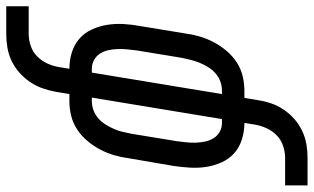

<svg xmlns="http://www.w3.org/2000/svg" viewBox="-252 -564 980 599"><g transform="rotate(90 237.5 -265.0)"><path d="M-42 205V135H44Q63 135 82 128.5Q101 122 115 108Q129 94 137 76Q145 58 148 39L153 8Q127 8 102.5 0.5Q78 -7 59.5 -23Q41 -39 30.5 -62Q20 -85 16 -110Q12 -135 13.5 -161.5Q15 -188 20 -214L43 -354Q46 -377 52.5 -399Q59 -421 70 -442Q81 -463 97 -482Q113 -501 133 -514Q153 -527 176 -532.5Q199 -538 221 -538H244L251 -580Q254 -601 261 -621.5Q268 -642 280.5 -660.5Q293 -679 310 -694Q327 -709 347.5 -718.5Q368 -728 389 -731.5Q410 -735 431 -735H517V-665H431Q412 -665 393 -658.5Q374 -652 360 -638Q346 -624 338 -606Q330 -588 327 -569L322 -538Q348 -538 372.5 -530.5Q397 -523 415.5 -507Q434 -491 444.5 -468Q455 -445 459 -420Q463 -395 461.5 -368.5Q460 -342 456 -316L432 -176Q429 -153 422.5 -131Q416 -109 405 -88Q394 -67 378 -48Q362 -29 342 -16Q322 -3 299.5 2.5Q277 8 254 8H232L225 50Q221 71 214 91.5Q207 112 194.5 130.5Q182 149 165 164Q148 179 128 188.5Q108 198 86.5 201.5Q65 205 44 205ZM153 -62H165L232 -468H221Q207 -468 193 -463Q179 -458 167.5 -448Q156 -438 148 -425Q140 -412 134.5 -398.5Q129 -385 125.5 -371Q122 -357 119 -343L96 -203Q94 -188 92.5 -173Q91 -158 91.5 -143Q92 -128 95 -114Q98 -100 105.5 -88Q113 -76 125.5 -69Q138 -62 153 -62ZM243 -62H254Q268 -62 282 -67Q296 -72 307.5 -82Q319 -92 327 -105Q335 -118 341 -131.5Q347 -145 350 -159Q353 -173 356 -187L379 -327Q381 -342 382.5 -357Q384 -372 383.5 -387Q383 -402 380 -416Q377 -430 369.5 -442Q362 -454 349.5 -461Q337 -468 322 -468H310Z"/></g></svg>

Font: Iosevka Slab
Style: Italic
Weight: 400
Italic angle: -9°
Monospace: yes
Designer: Belleve Invis
Foundry: Belleve Invis
Version: Version 11.1.0; ttfautohint (v1.8.3)